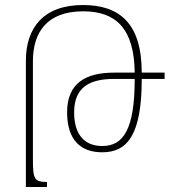

<svg xmlns="http://www.w3.org/2000/svg" viewBox="-20 -744 681 764"><path d="M167 0V-20C117 -20 111 -31 111 -108V-501C111 -614 166 -699 311 -699C440 -699 514 -632 516 -455H434C322 -455 247 -414 247 -297C247 -188 300 -138 387 -138C489 -138 544 -211 544 -430H635V-455H544C544 -652 455 -724 310 -724C153 -724 83 -633 83 -503V0ZM435 -430H516C516 -229 471 -163 387 -163C313 -163 275 -212 275 -297C275 -401 342 -430 435 -430Z"/></svg>

Font: Noto Serif Armenian SemiCondensed Thin
Style: Regular
Weight: 100
Width: 4
Designer: Monotype Design Team
Foundry: Monotype Imaging Inc.
Version: Version 2.008